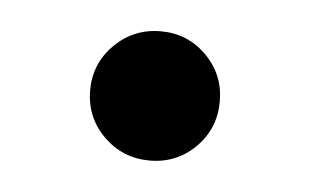

<svg xmlns="http://www.w3.org/2000/svg" viewBox="-27 -581 342 211"><g transform="rotate(5 143.5 -475.5)"><path d="M143.6 -404.3Q113.8 -404.3 92.8 -425Q71.8 -445.8 71.8 -475.6Q71.8 -505.4 92.8 -526.1Q113.8 -546.9 143.6 -546.9Q173.3 -546.9 194.1 -526.1Q214.8 -505.4 214.8 -475.6Q214.8 -445.8 194.1 -425Q173.3 -404.3 143.6 -404.3Z"/></g></svg>

Font: Inter 18pt Medium
Style: Regular
Weight: 500
Designer: Rasmus Andersson
Foundry: rsms
Version: Version 4.001;git-66647c0bb